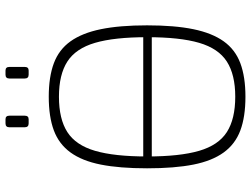

<svg xmlns="http://www.w3.org/2000/svg" viewBox="-127 -772 911 697"><g transform="rotate(-90 328.5 -423.5)"><path d="M83 -328V-359H566V-328ZM326 -702Q398 -702 447.5 -683.5Q497 -665 527 -623Q557 -581 571 -513Q585 -445 585 -345Q585 -245 571 -177Q557 -109 527 -67Q497 -25 447.5 -6.5Q398 12 326 12Q253 12 203.5 -6.5Q154 -25 123.5 -67Q93 -109 79.5 -177Q66 -245 66 -345Q66 -445 79.5 -513Q93 -581 123.5 -623Q154 -665 203.5 -683.5Q253 -702 326 -702ZM326 -665Q245 -665 197.5 -634.5Q150 -604 129.5 -534Q109 -464 109 -345Q109 -226 129.5 -156Q150 -86 197.5 -55.5Q245 -25 326 -25Q406 -25 453.5 -55.5Q501 -86 521.5 -156Q542 -226 542 -345Q542 -464 521.5 -534Q501 -604 453.5 -634.5Q406 -665 326 -665ZM421 -859Q434 -859 434 -845V-789Q434 -775 421 -775H406Q392 -775 392 -789V-845Q392 -859 406 -859ZM244 -859Q257 -859 257 -845V-789Q257 -775 244 -775H229Q215 -775 215 -789V-845Q215 -859 229 -859Z"/></g></svg>

Font: Exo 2 ExtraLight
Style: Regular
Weight: 250
Designer: Natanael Gama
Foundry: Natanael Gama
Version: Version 2.010